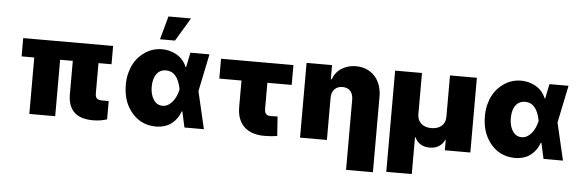

<svg xmlns="http://www.w3.org/2000/svg" viewBox="-57 -993 4217 1396"><g transform="rotate(5 2051.0 -294.5)"><path d="M639.2 5.7Q458.5 5.7 456 -164.8V-411.9H363.6V0H174.7V-411.9H82.4V-545.5H738.6V-411.9H643.5V-192.1Q643.5 -165.5 654.5 -154.5Q665.5 -143.5 698.9 -143.5H741.5V-9.9Q692.5 5.7 639.2 5.7Z M1096.6 11.4Q978.7 9.2 910.2 -85.9Q855.1 -161.2 855.1 -272.7Q855.1 -316.4 864.2 -353.9Q873.2 -391.3 889.2 -422.1Q905.2 -452.8 927.2 -476.7Q949.2 -500.7 975.5 -517.4Q1030.2 -552.6 1096.6 -552.6Q1154.1 -552.6 1203.5 -524.1Q1252.8 -495.7 1277 -438.9H1280.9L1302.6 -545.5H1441.8L1385.3 -272.7L1448.9 0H1306.8L1281.6 -115.1H1277Q1258.9 -60.7 1214.1 -25.2Q1169.7 10.3 1096.6 11.4ZM1133.5 -143.5Q1156.2 -143.1 1175.1 -154.5Q1193.9 -165.8 1208.3 -184.1Q1222.7 -202.4 1232.4 -225.3Q1242.2 -248.2 1247.2 -271.3L1247.5 -272.7L1247.2 -274.1Q1223 -402 1137.8 -402Q1114.3 -402 1096.8 -392.6Q1079.2 -383.2 1067.5 -366.3Q1055.8 -349.4 1049.9 -326.3Q1044 -303.3 1044 -275.6Q1044 -217 1068.5 -180.4Q1093 -143.5 1133.5 -143.5ZM1183.2 -623.6H1073.9L1120.7 -794H1285.5Z M1889.2 9.9Q1846.6 9.9 1810 -1.2Q1773.4 -12.4 1746.6 -36.2Q1719.8 -60 1704.9 -97.1Q1690 -134.2 1690.3 -186.1V-376.4H1528.4V-521.3H2056.8V-376.4H1879.3V-187.5Q1879.3 -176.1 1881.4 -167.1Q1883.5 -158 1888.3 -151.5Q1893.1 -144.9 1901.3 -141.3Q1909.4 -137.8 1921.9 -137.8Q1939.3 -137.8 1952.2 -138.1Q1965.2 -138.5 1974.4 -139.2L1984.4 2.8Q1962 6.4 1938.4 8.2Q1914.8 9.9 1889.2 9.9Z M2700.3 204.5H2504.3V-306.8Q2504.3 -325.3 2499.8 -341.1Q2495.4 -356.9 2485.8 -368.6Q2476.2 -380.3 2461.5 -386.9Q2446.7 -393.5 2426.1 -393.5Q2392 -393.5 2369 -371.4Q2346.6 -349.4 2346.6 -306.8V0H2150.6V-545.5H2336.6V-441.8H2342.3Q2363.3 -497.2 2408 -524.5Q2453.1 -552.6 2509.9 -552.6Q2554 -552.9 2589.3 -537.5Q2624.6 -522 2649.3 -494.7Q2674 -467.3 2687.1 -429.7Q2700.3 -392 2700.3 -348Z M2983 193.2H2796.9V-545.5H2992.9V-238.6Q2995.7 -197.4 3023.4 -174.7Q3051.5 -152 3095.2 -152Q3139.6 -152 3167.6 -174.7Q3195.7 -197.4 3197.4 -238.6V-545.5H3393.5V0H3207.4V-75.3H3203.1Q3191.1 -46.5 3163.9 -28.2Q3136.7 -9.9 3095.2 -9.9Q3054.7 -9.9 3027.3 -27.7Q3000 -45.5 2987.2 -75.3H2983Z M3717.3 11.4Q3599.4 9.2 3530.9 -85.9Q3475.9 -161.2 3475.9 -272.7Q3475.9 -316.4 3484.9 -353.9Q3494 -391.3 3509.9 -422.1Q3525.9 -452.8 3547.9 -476.7Q3570 -500.7 3596.2 -517.4Q3650.9 -552.6 3717.3 -552.6Q3774.9 -552.6 3824.2 -524.1Q3873.6 -495.7 3897.7 -438.9H3901.6L3923.3 -545.5H4062.5L4006 -272.7L4069.6 0H3927.6L3902.3 -115.1H3897.7Q3879.6 -60.7 3834.9 -25.2Q3790.5 10.3 3717.3 11.4ZM3754.3 -143.5Q3777 -143.1 3795.8 -154.5Q3814.6 -165.8 3829 -184.1Q3843.4 -202.4 3853.2 -225.3Q3862.9 -248.2 3867.9 -271.3L3868.3 -272.7L3867.9 -274.1Q3843.8 -402 3758.5 -402Q3735.1 -402 3717.5 -392.6Q3699.9 -383.2 3688.2 -366.3Q3676.5 -349.4 3670.6 -326.3Q3664.8 -303.3 3664.8 -275.6Q3664.8 -217 3689.3 -180.4Q3713.8 -143.5 3754.3 -143.5Z"/></g></svg>

Font: Linik Sans Black
Style: Regular
Weight: 900
Designer: Fonts by Rasmus Andersson / Changes by Cristiano Sobral with parts from Marc Monis
Foundry: rsms
Version: Version 3.020; ttfautohint (v1.6)